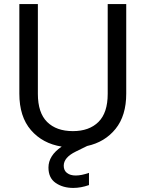

<svg xmlns="http://www.w3.org/2000/svg" viewBox="-20 -717 715 943"><path d="M600 -697V-257Q600 -149 547.5 -84Q495 -19 408 0L353 27Q293 56 293 97Q293 120 309 132.5Q325 145 352 145Q380 145 417 132V192Q377 206 340 206Q289 206 253.5 181.5Q218 157 218 106Q218 47 283 3Q189 -12 132 -78Q75 -144 75 -257V-697H166V-256Q166 -163 211.5 -118Q257 -73 338 -73Q418 -73 463.5 -118Q509 -163 509 -256V-697Z"/></svg>

Font: DVN-Poppins
Style: Regular
Weight: 400
Designer: Ninad Kale (Devanagari), Jonny Pinhorn (Latin)
Foundry: Indian Type Foundry
Version: 4.004